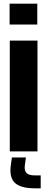

<svg xmlns="http://www.w3.org/2000/svg" viewBox="-20 -820 274 1040"><path d="M32 -687V-800H182V-687ZM33 0V-600H183V0ZM200.5 200H168.5Q93 200 61.2 171Q29.5 142 38.5 76L44.5 33H120.5L114.5 76Q111 105 124 117.5Q137 130 168.5 130H200.5Z"/></svg>

Font: Big Shoulders Stencil Display Black
Style: Regular
Weight: 900
Designer: Patric King
Foundry: XO Type Co
Version: Version 1.000